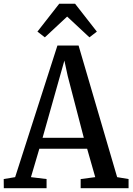

<svg xmlns="http://www.w3.org/2000/svg" viewBox="-28 -988 696 1008"><path d="M51.5 -58 273.5 -749H384.5L587 -58L647 -48V0H395.5V-48L472 -58L429.5 -207H178.5L134.5 -58L216.5 -48V0H-8L-8.5 -48ZM412 -264.5 327.5 -589 310 -670 286.5 -587 195.5 -264.5ZM207.5 -792 168.5 -822 283 -968.5H366L480.5 -822L441.5 -792L324.5 -901Z"/></svg>

Font: Merriweather 24pt SemiCondensed
Style: Regular
Weight: 400
Width: 4
Designer: Eben Sorkin
Foundry: Eben Sorkin
Version: Version 2.100